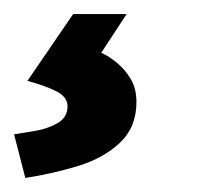

<svg xmlns="http://www.w3.org/2000/svg" viewBox="-52 -33 294 273"><path d="M142 112Q142 148 118.5 170Q95 192 59 203Q23 214 -16 220L-32 158Q-19 156 -1.5 153Q16 150 30 142Q44 134 44 118Q44 105 28.5 97Q13 89 -13 82L52 -13H128L92 42Q103 47 114.5 56.5Q126 66 134 79.5Q142 93 142 112Z"/></svg>

Font: Rosario Light
Style: Bold Italic
Weight: 700
Italic angle: -8.05°
Version: Version 1.101; ttfautohint (v1.8.1.43-b0c9)